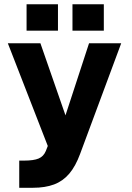

<svg xmlns="http://www.w3.org/2000/svg" viewBox="-20 -702 616 896"><path d="M318.2 -682.1V-559H464.5V-682.1ZM104 -682.1V-559H250.5V-682.1ZM69.8 47.5V174.3H134.1Q190.6 174.3 232.1 158.8Q273.6 143.3 303.1 108.6Q332.7 73.9 354.1 15.5L545.6 -500H395.5L285.6 -163.7L168.6 -500H16.6L203 -20.8L193.8 2.8Q183.3 28 160.3 37.7Q137.4 47.5 91.9 47.5Z"/></svg>

Font: Overused Grotesk Light
Style: Regular
Weight: 300
Designer: RandomMaerks
Version: Version 0.005